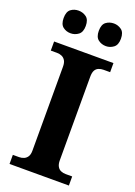

<svg xmlns="http://www.w3.org/2000/svg" viewBox="-171 -985 742 1052"><g transform="rotate(20 200.5 -459.5)"><path d="M28 0V-53H64Q79 -53 92 -58.5Q105 -64 113 -76.5Q121 -89 121 -111V-600Q121 -624 113 -637Q105 -650 92 -655.5Q79 -661 64 -661H28V-714H374V-661H336Q320 -661 307 -655.5Q294 -650 287 -637Q280 -624 280 -599V-112Q280 -91 287.5 -77.5Q295 -64 308 -58.5Q321 -53 336 -53H374V0ZM303 -787Q277 -787 257.5 -802Q238 -817 238 -853Q238 -890 257.5 -904.5Q277 -919 303 -919Q327 -919 347 -904.5Q367 -890 367 -853Q367 -817 347 -802Q327 -787 303 -787ZM97 -787Q71 -787 52 -802Q33 -817 33 -853Q33 -890 52 -904.5Q71 -919 97 -919Q122 -919 142 -904.5Q162 -890 162 -853Q162 -817 142 -802Q122 -787 97 -787Z"/></g></svg>

Font: Noto Serif Myanmar
Style: Regular
Weight: 400
Designer: Ben Mitchell and the Monotype Design Team
Foundry: Monotype Imaging Inc.
Version: Version 2.106